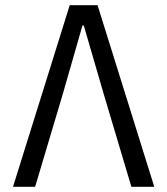

<svg xmlns="http://www.w3.org/2000/svg" viewBox="-20 -718 640 738"><path d="M355 -698 573 0H485L380 -352L302 -620H297L220 -352L115 0H30L248 -698Z"/></svg>

Font: iA Writer Duo V
Style: Regular
Weight: 400
Designer: Mike Abbink, Paul van der Laan, Pieter van Rosmalen, Oliver Reichenstein
Foundry: Information Architects Inc.
Version: Version 2.000